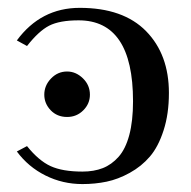

<svg xmlns="http://www.w3.org/2000/svg" viewBox="-20 -459 486 489"><path d="M150.9 -161.1Q125.5 -161.1 109.1 -178.2Q92.8 -195.3 92.8 -217.8Q92.8 -241.2 109.9 -259Q127 -276.9 150.9 -276.9Q173.3 -276.9 191.2 -259.5Q209 -242.2 209 -217.8Q209 -194.8 192.1 -178Q175.3 -161.1 150.9 -161.1ZM189.9 -22Q219.2 -22 241.7 -30.8Q264.2 -39.6 282 -59.6Q299.8 -79.6 309.3 -115.2Q318.8 -150.9 318.8 -201.2Q318.8 -407.2 180.2 -407.2Q131.8 -407.2 105.2 -393.6Q78.6 -379.9 48.8 -341.8L22.9 -356Q84 -439 183.1 -439Q293.9 -439 352.1 -379.6Q410.2 -320.3 410.2 -222.2Q410.2 -168.9 396.7 -127.2Q383.3 -85.4 361.8 -60.3Q340.3 -35.2 310.5 -18.8Q280.8 -2.4 251.5 3.7Q222.2 9.8 189.9 9.8Q139.6 9.8 95.9 -12Q52.2 -33.7 22.9 -73.2L48.8 -86.9Q78.6 -49.8 108.9 -35.9Q139.2 -22 189.9 -22Z"/></svg>

Font: Linux Libertine G
Style: Regular
Weight: 400
Designer: Philipp H. Poll
Foundry: Philipp H. Poll
Version: Version 4.7.5